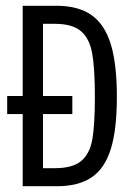

<svg xmlns="http://www.w3.org/2000/svg" viewBox="-20 -645 478 665"><path d="M230.5 -312.5V-250H4.9V-312.5ZM384.8 -309.6Q384.8 -196.3 363.8 -128.9Q342.8 -61.5 297.4 -30.8Q252 0 176.8 0H58.6V-625H175.8Q251 -625 296.9 -592.8Q342.8 -560.5 363.8 -491.7Q384.8 -422.9 384.8 -309.6ZM308.6 -309.6Q308.6 -408.2 299.3 -460Q290 -511.7 260.3 -537.1Q230.5 -562.5 169.9 -562.5H128.9V-62.5H169.9Q231.4 -62.5 261.2 -87.4Q291 -112.3 299.8 -162.6Q308.6 -212.9 308.6 -309.6Z"/></svg>

Font: Sudo Var
Style: Regular
Weight: 400
Monospace: yes
Designer: Jens Kutilek
Foundry: Jens Kutilek
Version: Version 0.065;FEAKit 1.0